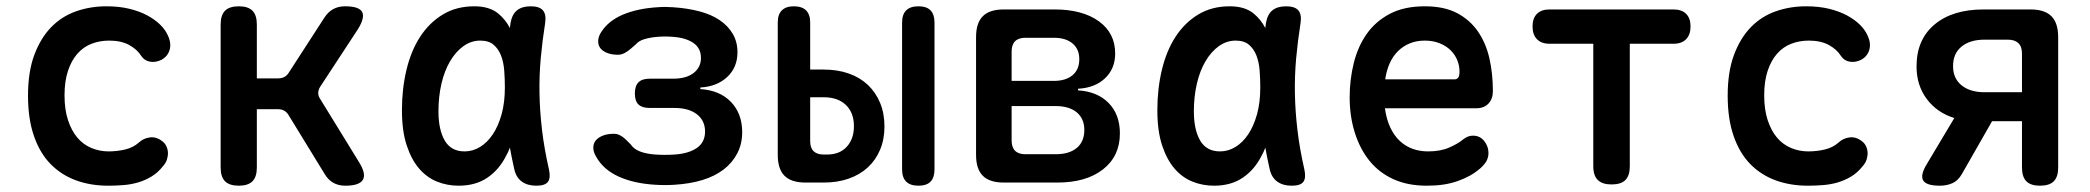

<svg xmlns="http://www.w3.org/2000/svg" viewBox="-20 -580 6640 610"><path d="M69 -276Q69 -352 89 -405.5Q109 -459 142.5 -493.5Q176 -528 221.5 -544Q267 -560 318 -560Q359 -560 391.5 -552Q424 -544 448 -531Q472 -518 488.5 -502Q505 -486 513 -468Q525 -443 519 -422Q513 -401 493 -390Q475 -381 457 -384Q439 -387 429 -402Q416 -423 390.5 -437Q365 -451 327 -451Q297 -451 271 -441Q245 -431 226 -409.5Q207 -388 196 -355Q185 -322 185 -277Q185 -232 196 -198.5Q207 -165 225.5 -143Q244 -121 270 -110Q296 -99 325 -99Q352 -99 377.5 -105Q403 -111 421 -127Q436 -141 456.5 -143.5Q477 -146 496 -131Q504 -125 508.5 -115.5Q513 -106 513.5 -95.5Q514 -85 510.5 -73.5Q507 -62 497 -51Q481 -31 461 -19Q441 -7 419 -0.5Q397 6 373 8Q349 10 324 10Q268 10 221.5 -7Q175 -24 141 -58.5Q107 -93 88 -147.5Q69 -202 69 -276Z M739 10Q709 10 695 -4Q681 -18 681 -48V-502Q681 -532 695 -546Q709 -560 739 -560Q768 -560 782 -546Q796 -532 796 -502V-331H863Q875 -331 883.5 -335.5Q892 -340 898 -350L1010 -523Q1022 -542 1038.5 -551Q1055 -560 1076 -560Q1121 -560 1130.5 -542Q1140 -524 1117 -487L997 -304Q991 -294 991 -284.5Q991 -275 997 -266L1120 -66Q1144 -28 1133 -9Q1122 10 1077 10Q1055 10 1038.5 0.5Q1022 -9 1011 -28L897 -214Q892 -223 883.5 -228Q875 -233 864 -233H796V-48Q796 -18 782 -4Q768 10 739 10Z M1437 10Q1401 10 1368.5 -3Q1336 -16 1311.5 -44.5Q1287 -73 1272 -118.5Q1257 -164 1257 -230Q1257 -298 1271.5 -358.5Q1286 -419 1315 -463.5Q1344 -508 1387 -534Q1430 -560 1487 -560Q1535 -560 1563 -537Q1586 -518 1600 -491L1602 -507Q1607 -535 1623 -547.5Q1639 -560 1666 -560Q1694 -560 1705 -547Q1716 -534 1712 -507Q1703 -450 1698 -395Q1693 -340 1694 -283.5Q1695 -227 1702 -167.5Q1709 -108 1724 -42Q1730 -15 1721 -2.5Q1712 10 1684 10Q1656 10 1638 -3Q1620 -16 1614 -42Q1606 -77 1600 -111Q1595 -97 1588 -85Q1566 -41 1528.5 -15.5Q1491 10 1437 10ZM1456 -99Q1482 -99 1505 -113Q1528 -127 1545.5 -153Q1563 -179 1573.5 -216.5Q1584 -254 1584 -302Q1584 -329 1582 -355.5Q1580 -382 1572 -403Q1564 -424 1548.5 -437.5Q1533 -451 1506 -451Q1477 -451 1452.5 -433.5Q1428 -416 1410 -385.5Q1392 -355 1382.5 -314Q1373 -273 1373 -226Q1373 -168 1393 -133.5Q1413 -99 1456 -99Z M1890 -478Q1913 -514 1959 -533.5Q2005 -553 2069 -557Q2081 -558 2093 -558Q2105 -558 2118 -557Q2164 -554 2202 -544Q2240 -534 2266.5 -516Q2293 -498 2308 -472.5Q2323 -447 2323 -414Q2323 -366 2290.5 -335.5Q2258 -305 2205 -302V-297Q2267 -293 2302.5 -256Q2338 -219 2338 -160Q2338 -123 2322.5 -93Q2307 -63 2279 -41.5Q2251 -20 2211.5 -8Q2172 4 2123 7Q2108 8 2092.5 8Q2077 8 2062 7Q1994 3 1945.5 -19Q1897 -41 1874 -82Q1865 -97 1865 -110.5Q1865 -124 1872.5 -133.5Q1880 -143 1895 -149Q1910 -155 1931 -155Q1939 -155 1946 -152Q1953 -149 1959 -144.5Q1965 -140 1971 -134L1984 -121Q1994 -106 2014 -98.5Q2034 -91 2062 -89Q2077 -88 2092.5 -88Q2108 -88 2123 -89Q2168 -92 2194 -110Q2220 -128 2220 -162Q2220 -197 2194 -217Q2168 -237 2123 -237H2044Q2020 -237 2008.5 -248Q1997 -259 1997 -283Q1997 -307 2008.5 -318.5Q2020 -330 2044 -330H2119Q2160 -330 2183.5 -348Q2207 -366 2207 -396Q2207 -427 2183 -443.5Q2159 -460 2118 -463Q2105 -464 2093 -464Q2081 -464 2069 -463Q2045 -461 2027 -455.5Q2009 -450 2000 -439Q1992 -432 1985 -426Q1978 -420 1972 -416Q1966 -412 1959 -409Q1952 -406 1944 -406Q1923 -406 1908.5 -412Q1894 -418 1887 -427.5Q1880 -437 1880.5 -450.5Q1881 -464 1890 -478Z M2554 -359H2597Q2641 -359 2676.5 -346.5Q2712 -334 2737 -310.5Q2762 -287 2776 -253.5Q2790 -220 2790 -178Q2790 -137 2776 -104Q2762 -71 2737 -48Q2712 -25 2676.5 -12.5Q2641 0 2597 0H2539Q2494 0 2472.5 -21.5Q2451 -43 2451 -88V-509Q2451 -534 2464 -547Q2477 -560 2502 -560Q2528 -560 2541 -547Q2554 -534 2554 -509ZM2554 -132Q2554 -110 2565 -99.5Q2576 -89 2597 -89H2607Q2648 -89 2670.5 -114Q2693 -139 2693 -179Q2693 -222 2667.5 -246.5Q2642 -271 2597 -271H2554ZM2949 -42Q2949 -16 2936.5 -3Q2924 10 2898 10Q2872 10 2859 -3Q2846 -16 2846 -42V-508Q2846 -534 2859 -547Q2872 -560 2898 -560Q2924 -560 2936.5 -547Q2949 -534 2949 -508Z M3169 0Q3124 0 3102.5 -21.5Q3081 -43 3081 -88V-462Q3081 -507 3102.5 -528.5Q3124 -550 3169 -550H3330Q3419 -550 3471 -512.5Q3523 -475 3523 -410Q3523 -362 3491 -331.5Q3459 -301 3405 -298V-293Q3467 -289 3502.5 -252.5Q3538 -216 3538 -156Q3538 -84 3484.5 -42Q3431 0 3339 0ZM3194 -243V-134Q3194 -112 3205 -101Q3216 -90 3238 -90H3334Q3377 -90 3401 -110Q3425 -130 3425 -167Q3425 -203 3401 -223Q3377 -243 3334 -243ZM3238 -460Q3216 -460 3205 -449Q3194 -438 3194 -416V-323H3328Q3366 -323 3387.5 -341Q3409 -359 3409 -392Q3409 -424 3387.5 -442Q3366 -460 3328 -460Z M3837 10Q3801 10 3768.5 -3Q3736 -16 3711.5 -44.5Q3687 -73 3672 -118.5Q3657 -164 3657 -230Q3657 -298 3671.5 -358.5Q3686 -419 3715 -463.5Q3744 -508 3787 -534Q3830 -560 3887 -560Q3935 -560 3963 -537Q3986 -518 4000 -491L4002 -507Q4007 -535 4023 -547.5Q4039 -560 4066 -560Q4094 -560 4105 -547Q4116 -534 4112 -507Q4103 -450 4098 -395Q4093 -340 4094 -283.5Q4095 -227 4102 -167.5Q4109 -108 4124 -42Q4130 -15 4121 -2.5Q4112 10 4084 10Q4056 10 4038 -3Q4020 -16 4014 -42Q4006 -77 4000 -111Q3995 -97 3988 -85Q3966 -41 3928.5 -15.5Q3891 10 3837 10ZM3856 -99Q3882 -99 3905 -113Q3928 -127 3945.5 -153Q3963 -179 3973.5 -216.5Q3984 -254 3984 -302Q3984 -329 3982 -355.5Q3980 -382 3972 -403Q3964 -424 3948.5 -437.5Q3933 -451 3906 -451Q3877 -451 3852.5 -433.5Q3828 -416 3810 -385.5Q3792 -355 3782.5 -314Q3773 -273 3773 -226Q3773 -168 3793 -133.5Q3813 -99 3856 -99Z M4660 -149Q4682 -149 4695.5 -132Q4709 -115 4709 -94Q4709 -82 4704 -71Q4699 -60 4684 -46Q4668 -32 4650 -22Q4632 -12 4610.5 -4.5Q4589 3 4565 6.5Q4541 10 4513 10Q4453 10 4407.5 -10.5Q4362 -31 4331.5 -68.5Q4301 -106 4284.5 -158Q4268 -210 4268 -271Q4268 -327 4281 -379.5Q4294 -432 4322 -472Q4350 -512 4395.5 -536Q4441 -560 4507 -560Q4568 -560 4609 -538.5Q4650 -517 4675.5 -480Q4701 -443 4712 -394.5Q4723 -346 4723 -290Q4723 -266 4709 -251Q4695 -236 4670 -236H4380Q4385 -200 4397.5 -174Q4410 -148 4428 -131.5Q4446 -115 4468.5 -107Q4491 -99 4517 -99Q4557 -99 4585 -111.5Q4613 -124 4627 -136Q4636 -143 4643.5 -146Q4651 -149 4660 -149ZM4381 -328H4603Q4608 -328 4612.5 -333Q4617 -338 4617 -353Q4617 -371 4610 -388.5Q4603 -406 4589 -420Q4575 -434 4554 -442.5Q4533 -451 4507 -451Q4480 -451 4458.5 -442Q4437 -433 4421 -417Q4405 -401 4395 -378.5Q4385 -356 4381 -328Z M5042 -441H4903Q4877 -441 4863 -455.5Q4849 -470 4849 -496Q4849 -522 4863 -536Q4877 -550 4903 -550H5297Q5323 -550 5337 -536Q5351 -522 5351 -496Q5351 -470 5337 -455.5Q5323 -441 5297 -441H5158V-52Q5158 -22 5144 -8Q5130 6 5100 6Q5071 6 5056.5 -8Q5042 -22 5042 -52Z M5469 -276Q5469 -352 5489 -405.5Q5509 -459 5542.5 -493.5Q5576 -528 5621.5 -544Q5667 -560 5718 -560Q5759 -560 5791.5 -552Q5824 -544 5848 -531Q5872 -518 5888.5 -502Q5905 -486 5913 -468Q5925 -443 5919 -422Q5913 -401 5893 -390Q5875 -381 5857 -384Q5839 -387 5829 -402Q5816 -423 5790.5 -437Q5765 -451 5727 -451Q5697 -451 5671 -441Q5645 -431 5626 -409.5Q5607 -388 5596 -355Q5585 -322 5585 -277Q5585 -232 5596 -198.5Q5607 -165 5625.5 -143Q5644 -121 5670 -110Q5696 -99 5725 -99Q5752 -99 5777.5 -105Q5803 -111 5821 -127Q5836 -141 5856.5 -143.5Q5877 -146 5896 -131Q5904 -125 5908.5 -115.5Q5913 -106 5913.5 -95.5Q5914 -85 5910.5 -73.5Q5907 -62 5897 -51Q5881 -31 5861 -19Q5841 -7 5819 -0.5Q5797 6 5773 8Q5749 10 5724 10Q5668 10 5621.5 -7Q5575 -24 5541 -58.5Q5507 -93 5488 -147.5Q5469 -202 5469 -276Z M6143 10Q6100 10 6090 -7Q6080 -24 6103 -61L6189 -205Q6134 -222 6101.5 -265.5Q6069 -309 6069 -369Q6069 -454 6126 -502Q6183 -550 6282 -550H6431Q6476 -550 6497.5 -528.5Q6519 -507 6519 -462V-48Q6519 -18 6505 -4Q6491 10 6461 10Q6432 10 6418 -4Q6404 -18 6404 -48V-195H6309L6213 -27Q6201 -6 6183 2Q6165 10 6143 10ZM6404 -410Q6404 -432 6392.5 -443Q6381 -454 6359 -454H6285Q6239 -454 6212 -432Q6185 -410 6185 -370Q6185 -331 6212 -309Q6239 -287 6285 -287H6404Z"/></svg>

Font: Maple Mono NL SemiBold
Style: Regular
Weight: 600
Monospace: yes
Designer: subframe7536
Version: Version 7.000